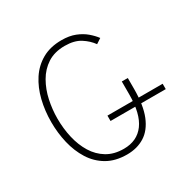

<svg xmlns="http://www.w3.org/2000/svg" viewBox="-158 -877 1062 1054"><g transform="rotate(-30 372.5 -350.0)"><path d="M358 12Q284.5 12 232.5 -18.2Q180.5 -48.5 148 -100.2Q115.5 -152 100.2 -216.8Q85 -281.5 85 -350Q85 -421.5 101 -486.8Q117 -552 150.2 -602.8Q183.5 -653.5 235.2 -682.8Q287 -712 358 -712Q407.5 -712 444 -697.5Q480.5 -683 506.2 -661Q532 -639 549 -616L517 -595Q494 -627.5 456 -651.8Q418 -676 358 -676Q293 -676 248.2 -647Q203.5 -618 176 -570Q148.5 -522 136.2 -464.5Q124 -407 124 -350Q124 -286.5 137.5 -228Q151 -169.5 179.2 -123.5Q207.5 -77.5 251.8 -50.8Q296 -24 358 -24Q442 -24 487 -84.8Q532 -145.5 532 -269V-350H570V-281Q570 -177 543.8 -112.5Q517.5 -48 469.8 -18Q422 12 358 12ZM370 -193V-227H720V-193Z"/></g></svg>

Font: Overpass Thin
Style: Regular
Weight: 250
Designer: Delve Withrington, Dave Bailey, Thomas Jockin
Foundry: Delve Fonts LLC
Version: Version 4.000